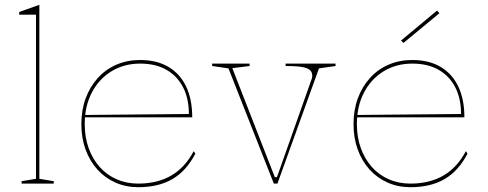

<svg xmlns="http://www.w3.org/2000/svg" viewBox="-20 -765 2033 800"><path d="M144 -20 204 -10V0H70V-10L130 -20V-704H60V-715L144 -745Z M564 -515Q633 -515 681.5 -486.5Q730 -458 755.5 -404.5Q781 -351 781 -276H333V-286L767 -290Q767 -355 742.5 -402Q718 -449 673 -474.5Q628 -500 564 -500Q497 -500 444.5 -468Q392 -436 362.5 -379Q333 -322 333 -248Q333 -193 349.5 -147.5Q366 -102 395.5 -69Q425 -36 466 -18Q507 0 556 0Q596 0 630.5 -8.5Q665 -17 693.5 -33.5Q722 -50 745.5 -75.5Q769 -101 787 -135L794 -125Q776 -90 752.5 -63.5Q729 -37 699.5 -19.5Q670 -2 634 6.5Q598 15 556 15Q504 15 460.5 -4.5Q417 -24 385.5 -59Q354 -94 336.5 -142Q319 -190 319 -248Q319 -307 337 -355.5Q355 -404 387.5 -440Q420 -476 465 -495.5Q510 -515 564 -515Z M1121 0 932 -480 864 -490V-500H1020V-490L948 -481L1125 -27H1134L1279 -437Q1280 -439 1280.5 -442.5Q1281 -446 1281 -449Q1281 -461 1275.5 -468.5Q1270 -476 1257 -481Q1244 -486 1222.5 -488Q1201 -490 1170 -490V-500H1378V-490L1309 -480L1136 0Z M1698 -515Q1767 -515 1815.5 -486.5Q1864 -458 1889.5 -404.5Q1915 -351 1915 -276H1467V-286L1901 -290Q1901 -355 1876.5 -402Q1852 -449 1807 -474.5Q1762 -500 1698 -500Q1631 -500 1578.5 -468Q1526 -436 1496.5 -379Q1467 -322 1467 -248Q1467 -193 1483.5 -147.5Q1500 -102 1529.5 -69Q1559 -36 1600 -18Q1641 0 1690 0Q1730 0 1764.5 -8.5Q1799 -17 1827.5 -33.5Q1856 -50 1879.5 -75.5Q1903 -101 1921 -135L1928 -125Q1910 -90 1886.5 -63.5Q1863 -37 1833.5 -19.5Q1804 -2 1768 6.5Q1732 15 1690 15Q1638 15 1594.5 -4.5Q1551 -24 1519.5 -59Q1488 -94 1470.5 -142Q1453 -190 1453 -248Q1453 -307 1471 -355.5Q1489 -404 1521.5 -440Q1554 -476 1599 -495.5Q1644 -515 1698 -515ZM1661 -586 1651 -596 1801 -721 1811 -710Z"/></svg>

Font: Kalnia Thin Thin
Style: Regular
Weight: 250
Version: Version 1.105